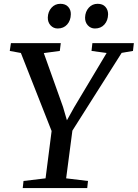

<svg xmlns="http://www.w3.org/2000/svg" viewBox="-20 -964 706 984"><path d="M96.5 0 100.5 -36.5 213.5 -50 244.5 -292.5 87 -692.5 30 -703 36 -743H291.5L286.5 -703L204.5 -692L303 -416L323 -347.5L360 -414L526.5 -692.5L449 -703L453.5 -743H666L661.5 -703L603.5 -693L351 -294.5L319 -50L431 -36.5L427 0ZM275.5 -818Q254 -818 239.2 -834Q224.5 -850 225 -874.5Q226 -904.5 244 -924.5Q262 -944.5 289.5 -944.5Q315.5 -944.5 329.5 -929Q343.5 -913.5 343 -891Q342.5 -859 324.2 -838.5Q306 -818 275.5 -818ZM466.5 -818Q445 -818 430.2 -834Q415.5 -850 416 -874.5Q417 -904.5 435 -924.5Q453 -944.5 480.5 -944.5Q506.5 -944.5 520.2 -929Q534 -913.5 534 -891Q533.5 -859 515.2 -838.5Q497 -818 466.5 -818Z"/></svg>

Font: Merriweather Text Regular
Style: Italic
Weight: 400
Italic angle: -7.8°
Designer: Eben Sorkin
Foundry: Eben Sorkin
Version: Version 2.100; ttfautohint (v1.7.19-72a1) -l 8 -r 50 -G 200 